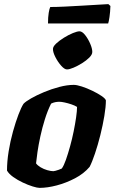

<svg xmlns="http://www.w3.org/2000/svg" viewBox="-20 -912 556 932"><path d="M172 0Q161 0 138.5 -7Q116 -14 90.5 -26Q65 -38 44 -53Q23 -68 14 -84Q14 -128 22 -177.5Q30 -227 43 -273.5Q56 -320 69.5 -355.5Q83 -391 94 -408Q104 -419 131 -434.5Q158 -450 194 -465Q230 -480 268 -490Q306 -500 338 -500Q353 -500 377.5 -492Q402 -484 428 -471.5Q454 -459 472.5 -446.5Q491 -434 494 -425Q494 -394 486.5 -349Q479 -304 467 -256Q455 -208 441 -166.5Q427 -125 415 -102Q387 -69 344 -46.5Q301 -24 255.5 -12Q210 0 172 0ZM239 -81Q242 -81 249.5 -83Q257 -85 265.5 -88Q274 -91 280 -94Q290 -108 300 -136.5Q310 -165 320 -201Q330 -237 337.5 -274Q345 -311 349.5 -342.5Q354 -374 354 -393Q343 -400 326.5 -405.5Q310 -411 294 -414.5Q278 -418 268 -418Q258 -418 248 -416Q238 -414 228 -409Q211 -375 198 -333.5Q185 -292 176 -250.5Q167 -209 162 -174.5Q157 -140 155 -119Q162 -109 177 -100Q192 -91 209.5 -86Q227 -81 239 -81ZM305 -575Q293 -575 277 -593Q261 -611 249 -634.5Q237 -658 237 -674Q237 -686 252.5 -700.5Q268 -715 290.5 -729Q313 -743 334 -751.5Q355 -760 366 -760Q379 -760 393.5 -741.5Q408 -723 418 -699.5Q428 -676 428 -660Q428 -647 413.5 -632.5Q399 -618 378 -605Q357 -592 337 -583.5Q317 -575 305 -575ZM213 -798Q213 -829 216.5 -850Q220 -871 224 -878Q254 -878 295 -880Q336 -882 378 -884.5Q420 -887 454 -889Q488 -891 506 -892L516 -883Q515 -853 511.5 -829.5Q508 -806 505 -798Z"/></svg>

Font: Texturina 12pt Black
Style: Italic
Weight: 900
Italic angle: -11°
Designer: Guillermo Torres Carreño
Foundry: Omnibus-Type
Version: Version 1.002